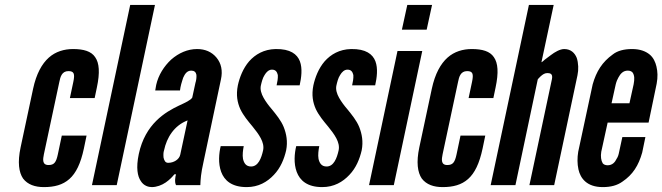

<svg xmlns="http://www.w3.org/2000/svg" viewBox="-20 -755 2701 783"><path d="M159 -126C155 -106 151 -82 178 -82C201 -82 209 -93 216 -126L232 -202H333L322 -149C309 -88 290 -49 263 -25C236 -1 202 8 159 8C123 8 93 -2 74 -27C57 -52 51 -93 64 -154L115 -393C128 -454 151 -495 179 -520C207 -545 242 -555 278 -555C321 -555 352 -546 368 -522C385 -498 388 -459 375 -398L366 -355H265L279 -421C286 -454 282 -465 259 -465C232 -465 226 -441 222 -421Z M355 0 511 -735H612L456 0Z M777 -417C780 -426 782 -439 781 -450C779 -461 772 -467 760 -467C743 -467 734 -454 727 -438C724 -430 722 -421 719 -412C718 -407 717 -403 716 -399C715 -394 715 -390 714 -386H613L617 -409C626 -449 649 -485 678 -512C709 -539 745 -555 784 -555C817 -555 844 -543 863 -520C882 -497 889 -467 881 -431L810 -95C799 -46 798 -24 797 0H698C691 -11 695 -37 698 -44H691C684 -35 672 -22 656 -11C640 0 619 8 599 8C586 8 566 3 554 -17C541 -36 534 -70 546 -127C559 -188 586 -231 617 -262C648 -293 682 -311 709 -324C737 -337 757 -346 764 -357ZM745 -264C690 -243 660 -194 649 -142C646 -133 646 -123 647 -112C650 -100 654 -91 666 -91C689 -91 711 -105 715 -124Z M1108 -407C1111 -420 1114 -436 1113 -449C1110 -461 1105 -471 1089 -471C1076 -471 1066 -461 1059 -449C1051 -437 1047 -420 1044 -407C1040 -390 1046 -372 1055 -356C1064 -340 1076 -324 1089 -309C1106 -288 1126 -264 1137 -237C1148 -209 1154 -178 1147 -142C1139 -107 1124 -70 1097 -42C1070 -13 1034 8 986 8C925 8 895 -19 882 -54C869 -89 873 -130 880 -159H974C971 -144 968 -123 971 -107C975 -90 983 -76 1004 -76C1033 -76 1046 -110 1053 -142C1060 -175 1035 -208 1010 -239C991 -262 973 -283 960 -310C948 -337 942 -367 950 -407C957 -439 971 -476 996 -505C1021 -533 1056 -554 1104 -555C1164 -556 1192 -534 1203 -505C1214 -476 1209 -438 1202 -407Z M1416 -407C1419 -420 1422 -436 1421 -449C1418 -461 1413 -471 1397 -471C1384 -471 1374 -461 1367 -449C1359 -437 1355 -420 1352 -407C1348 -390 1354 -372 1363 -356C1372 -340 1384 -324 1397 -309C1414 -288 1434 -264 1445 -237C1456 -209 1462 -178 1455 -142C1447 -107 1432 -70 1405 -42C1378 -13 1342 8 1294 8C1233 8 1203 -19 1190 -54C1177 -89 1181 -130 1188 -159H1282C1279 -144 1276 -123 1279 -107C1283 -90 1291 -76 1312 -76C1341 -76 1354 -110 1361 -142C1368 -175 1343 -208 1318 -239C1299 -262 1281 -283 1268 -310C1256 -337 1250 -367 1258 -407C1265 -439 1279 -476 1304 -505C1329 -533 1364 -554 1412 -555C1472 -556 1500 -534 1511 -505C1522 -476 1517 -438 1510 -407Z M1641 -735H1742L1720 -634H1619ZM1485 0 1601 -547H1702L1586 0Z M1785 -126C1781 -106 1777 -82 1804 -82C1827 -82 1835 -93 1842 -126L1858 -202H1959L1948 -149C1935 -88 1916 -49 1889 -25C1862 -1 1828 8 1785 8C1749 8 1719 -2 1700 -27C1683 -52 1677 -93 1690 -154L1741 -393C1754 -454 1777 -495 1805 -520C1833 -545 1868 -555 1904 -555C1947 -555 1978 -546 1994 -522C2011 -498 2014 -459 2001 -398L1992 -355H1891L1905 -421C1912 -454 1908 -465 1885 -465C1858 -465 1852 -441 1848 -421Z M2082 0H1981L2137 -735H2238L2188 -501C2190 -502 2195 -505 2202 -512C2209 -517 2217 -523 2226 -530C2243 -543 2264 -555 2281 -555C2308 -555 2324 -539 2332 -519C2339 -498 2340 -471 2335 -448L2240 0H2139L2231 -433C2235 -454 2224 -457 2212 -457C2201 -457 2193 -451 2185 -444C2183 -442 2181 -440 2179 -438C2177 -436 2175 -434 2173 -431Z M2612 -196 2599 -133C2584 -80 2561 -43 2518 -14C2497 1 2471 8 2438 8C2373 8 2347 -28 2339 -64C2334 -87 2334 -111 2338 -136L2397 -411C2412 -464 2436 -502 2479 -533C2498 -548 2525 -555 2558 -555C2590 -555 2613 -546 2629 -533C2645 -520 2653 -501 2657 -484C2662 -463 2663 -441 2658 -414L2625 -255H2458L2432 -136C2429 -117 2431 -101 2438 -89C2442 -84 2449 -81 2458 -81C2477 -81 2488 -93 2495 -108C2500 -115 2503 -125 2505 -136L2518 -196ZM2474 -334H2547L2564 -411C2568 -432 2568 -447 2560 -459C2556 -464 2549 -467 2540 -467C2521 -467 2510 -454 2502 -439C2498 -432 2494 -423 2491 -411Z"/></svg>

Font: League Gothic Italic
Style: Regular
Weight: 400
Designer: Tyler Finck
Foundry: The League of Moveable Type
Version: Version 1.001;PS 001.001;hotconv 1.0.56;makeotf.lib2.0.21325